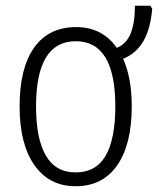

<svg xmlns="http://www.w3.org/2000/svg" viewBox="-20 -636 548 666"><path d="M242 10Q151 10 99.5 -63Q48 -136 48 -267Q48 -400 98.5 -471Q149 -542 244 -542Q335 -542 385 -470Q418 -483 433 -519.5Q448 -556 448 -616H501L508 -606Q502 -536 477.5 -493.5Q453 -451 407 -432Q437 -366 437 -267Q437 -135 386.5 -62.5Q336 10 242 10ZM242 -38Q313 -38 346.5 -96Q380 -154 380 -267Q380 -493 243 -493Q105 -493 105 -267Q105 -155 139 -96.5Q173 -38 242 -38Z"/></svg>

Font: Noto Sans Display Light Narrow
Style: Regular
Weight: 300
Width: 4
Designer: Monotype Design team
Foundry: Monotype Imaging Inc.
Version: Version 1.000